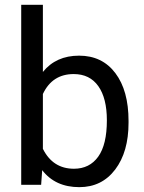

<svg xmlns="http://www.w3.org/2000/svg" viewBox="-20 -770 601 800"><path d="M515.6 -258.3Q515.6 -137.2 460 -63.7Q404.3 9.8 310.5 9.8Q210.4 9.8 155.8 -61L151.4 0H68.4V-750H158.7V-470.2Q213.4 -538.1 309.6 -538.1Q405.8 -538.1 460.7 -465.3Q515.6 -392.6 515.6 -266.1ZM425.3 -268.6Q425.3 -360.8 389.6 -411.1Q354 -461.4 287.1 -461.4Q197.8 -461.4 158.7 -378.4V-149.9Q200.2 -66.9 288.1 -66.9Q353 -66.9 389.2 -117.2Q425.3 -167.5 425.3 -268.6Z"/></svg>

Font: Vazir FD
Style: Regular-FD
Weight: 400
Designer: Saber Rastikerdar
Foundry: Saber Rastikerdar
Version: Version 30.0.0